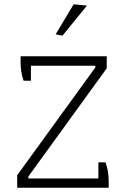

<svg xmlns="http://www.w3.org/2000/svg" viewBox="-20 -874 585 894"><path d="M239 -714 323 -854 385 -848 271 -708ZM60 -58 424 -560V-568H124V-498H90Q76 -538 76 -581V-612H477V-556L112 -52V-43H438V-118H471Q486 -80 486 -30V0H60Z"/></svg>

Font: Athiti Light
Style: Regular
Weight: 300
Designer: CadsonDemak Team
Foundry: CadsonDemak
Version: Version 1.033